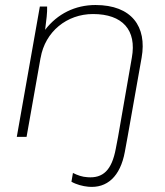

<svg xmlns="http://www.w3.org/2000/svg" viewBox="-20 -546 659 766"><path d="M47 0H86L142 -316V-315C160 -420 247 -490 351 -490C469 -490 526 -426 506 -316L451 0L442 47C426 133 391 166 329 161C308 160 289 153 271 144L265 179C284 190 310 197 332 199C407 206 460 158 478 60L489 0L545 -316C567 -440 505 -526 361 -526C280 -526 209 -491 160 -427C165 -465 169 -497 168 -520H139Z"/></svg>

Font: Fixel Display 20240404 ExLight
Style: Italic
Weight: 200
Italic angle: -10°
Designer: AlfaBravo + MacPaw
Foundry: Kyrylo Tkachov, Marchela Mozhyna, Serhii Makarenko, Maria Weinstein, Zakhar Kryvoshyya
Version: Version 1.211;Glyphs 3.2 (3225)